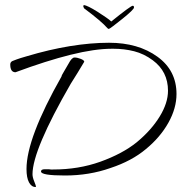

<svg xmlns="http://www.w3.org/2000/svg" viewBox="-20 -675 734 768"><path d="M240 27Q144 27 144 11Q144 2 159 2H175Q179 3 183.5 3Q188 3 193 3Q294 3 381 -28Q470 -60 527 -106Q585 -154 618.5 -208.5Q652 -263 652 -312Q652 -389 591 -434Q556 -460 516.5 -470Q477 -480 434 -480H427Q359 -480 262.5 -456Q166 -432 42 -386Q21 -386 21 -417Q21 -427 30 -431Q35 -433 47 -437.5Q59 -442 87 -450Q177 -477 260 -490.5Q343 -504 416 -504Q533 -504 610 -448Q686 -393 686 -299Q686 -242 653.5 -184Q621 -126 564 -79Q507 -31 422 -3Q337 27 240 27ZM122 73Q106 73 96 54.5Q86 36 86 1Q86 -122 226 -369Q226 -373 236.5 -390Q247 -407 254 -420Q267 -445 278 -445Q289 -445 303 -439.5Q317 -434 317 -428Q304 -406 290.5 -384Q277 -362 263 -340Q110 -75 110 22Q110 34 117 51Q124 68 124 72ZM415 -559 410 -562Q387 -589 316 -642L313 -650L315 -655Q330 -653 370 -628Q390 -615 404 -605.5Q418 -596 425 -589Q503 -652 511 -652Q516 -652 516 -645Q516 -637 470 -600Q423 -562 415 -559Z"/></svg>

Font: Qwigley
Style: Regular
Weight: 400
Designer: Robert E. Leuschke
Foundry: Robert E. Leuschke
Version: Version 1.010; ttfautohint (v1.8.3)